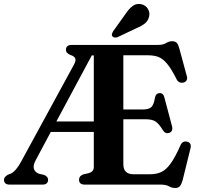

<svg xmlns="http://www.w3.org/2000/svg" viewBox="-24 -925 1006 962"><path d="M446 -89V-264H230.5L155.5 -123.5Q140.5 -96 146 -78.8Q151.5 -61.5 171.5 -54.5L197 -48.5Q217 -40.5 217 -24.5Q217 0 188 0H25Q-4 0 -4 -24.5Q-4 -38 14.5 -49L29.5 -55Q55.5 -66.5 82 -115.5L347 -602Q357.5 -622 353 -632.5Q348.5 -643 330.5 -649Q306.5 -657.5 306.5 -675.5Q306.5 -700 336 -700H768.5Q793 -700 808 -709.2Q823 -718.5 838.5 -718.5Q854 -718.5 861.8 -710Q869.5 -701.5 874.5 -682L912.5 -542Q915.5 -529.5 910.2 -521.5Q905 -513.5 894 -511Q884 -509 874.8 -513Q865.5 -517 859.5 -530.5Q834 -581 812.8 -606.2Q791.5 -631.5 769.2 -639.8Q747 -648 718 -648H594V-376.5H691Q723 -376.5 735.2 -389.5Q747.5 -402.5 752.5 -436.5Q757.5 -458 775 -458.5Q794 -459.5 799.5 -437L838 -292Q844 -266 823.5 -259Q805 -253 792.5 -272Q772.5 -305 755.5 -316.2Q738.5 -327.5 704.5 -327.5H594V-102.5Q594 -52 644.5 -52H728.5Q759.5 -52 783.5 -62.8Q807.5 -73.5 830.2 -104.5Q853 -135.5 880 -196.5Q889.5 -219.5 912 -215.5Q938 -210 930 -180L890.5 -20Q885 -1 877 8Q869 17 853.5 17Q838 17 822.8 8.5Q807.5 0 782 0H401.5Q372 0 372 -24.5Q372 -43 392.5 -51L420.5 -57.5Q432.5 -61 439.2 -68.2Q446 -75.5 446 -89ZM436 -647.5 258.5 -316.5H446V-647.5ZM603 -852.5Q621 -880 640 -894.5Q659 -909 683.5 -904Q706 -899 716.8 -880.8Q727.5 -862.5 723.5 -844Q719 -821.5 702.5 -808Q686 -794.5 659 -783.5L565.5 -739Q559 -736.5 551.5 -737Q544 -737.5 539.5 -742.5Q535 -748.5 537 -755Q539 -761.5 543 -768.5Z"/></svg>

Font: Fraunces 72pt S050 SemiBold
Style: Regular
Weight: 600
Version: Version 1.000; ttfautohint (v1.8.3)